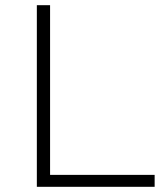

<svg xmlns="http://www.w3.org/2000/svg" viewBox="-20 -720 625 740"><path d="M122 0V-700H173V-46H576V0Z"/></svg>

Font: Montserrat Thin Light
Style: Regular
Weight: 300
Version: Version 9.000